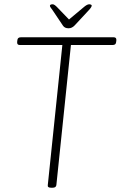

<svg xmlns="http://www.w3.org/2000/svg" viewBox="-20 -874 563 896"><path d="M218 2Q201 2 203 -10L271 -664H72Q59 -664 60 -678L61 -686Q62 -700 77 -700H511Q524 -700 523 -686L522 -678Q521 -664 506 -664H311L243 -10Q241 2 226 2ZM396 -854Q400 -854 404 -852.5Q408 -851 408 -848Q408 -841 394 -826L329 -756Q316 -742 300 -742Q282 -742 274 -754L225 -827Q221 -833 217 -838Q213 -843 213 -847Q213 -854 226 -854Q234 -854 248 -839L302 -783L369 -839Q386 -854 396 -854Z"/></svg>

Font: Asap Semi Condensed Semi Condensed Thin
Style: Italic
Weight: 100
Width: 4
Italic angle: -6°
Designer: Pablo Cosgaya
Foundry: Omnibus-Type
Version: Version 3.001; ttfautohint (v1.8.4.7-5d5b)